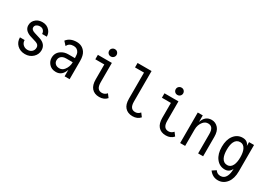

<svg xmlns="http://www.w3.org/2000/svg" viewBox="11 -1731 4081 2926"><g transform="rotate(30 2051.0 -268.5)"><path d="M101.1 -174.3H183.1Q183.6 -125.5 214.4 -96.7Q247.1 -65.9 293 -65.9Q341.3 -65.9 371.6 -95.2Q399.4 -122.6 399.4 -166Q399.4 -215.3 341.3 -234.9L224.1 -271.5Q118.7 -312 118.7 -398.4Q118.7 -469.2 176.3 -513.2Q220.2 -546.9 286.6 -546.9Q362.3 -546.9 410.2 -494.1Q450.2 -450.2 450.2 -387.7H367.7Q367.7 -421.4 346.7 -446.3Q324.7 -472.2 285.2 -472.2Q249 -472.2 222.7 -454.1Q199.2 -436.5 199.2 -404.8Q199.2 -365.2 264.2 -344.7L364.7 -313.5Q484.9 -274.9 484.9 -167.5Q484.9 -94.7 430.7 -43Q375 9.8 292 9.8Q208.5 9.8 153.3 -43Q101.1 -93.3 101.1 -174.3Z M1075.2 0H987.3V-115.7Q946.8 9.8 836.4 9.8Q757.3 9.8 713.4 -42Q673.8 -88.4 673.8 -146Q673.8 -232.4 742.7 -280.8Q796.4 -318.8 869.6 -318.8H984.9Q984.9 -387.2 969.7 -416Q940.9 -470.7 876.5 -470.7Q798.8 -470.7 768.1 -407.2L711.9 -468.8Q771 -546.9 887.7 -546.9Q986.8 -546.9 1040.5 -467.8Q1075.2 -416.5 1075.2 -319.3ZM987.3 -247.6Q930.7 -247.6 871.1 -247.6Q816.4 -247.6 785.2 -218.8Q757.8 -193.4 757.8 -149.9Q757.8 -117.2 779.3 -93.8Q805.7 -64.9 854 -64.9Q905.3 -64.9 938.5 -106.9Q987.3 -167.5 987.3 -247.6Z M1445.3 -742.2Q1474.1 -742.2 1491.2 -724.6Q1510.7 -704.6 1510.7 -677.7Q1510.7 -650.9 1491.2 -631.8Q1472.2 -613.3 1445.3 -613.3Q1417.5 -613.3 1399.4 -630.9Q1379.9 -649.9 1379.9 -677.7Q1379.9 -705.6 1399.4 -723.9Q1418.9 -742.2 1445.3 -742.2ZM1733.4 -47.4Q1684.6 9.8 1599.1 9.8Q1512.2 9.8 1465.3 -44.9Q1420.9 -96.7 1420.9 -195.8V-459H1262.7V-537.1H1508.8V-195.8Q1508.8 -127.4 1533.7 -95.2Q1557.1 -64.9 1604 -64.9Q1653.3 -64.9 1688.5 -106.9Z M2319.3 -47.4Q2270.5 9.8 2184.6 9.8Q2100.1 9.8 2051.3 -44.9Q2006.8 -94.7 2006.8 -195.8V-654.3H1848.6V-732.4H2094.7V-195.8Q2094.7 -127.4 2119.6 -95.2Q2143.1 -64.9 2189.9 -64.9Q2239.3 -64.9 2274.4 -106.9Q2274.4 -106.9 2319.3 -47.4Z M2617.2 -742.2Q2646 -742.2 2663.1 -724.6Q2682.6 -704.6 2682.6 -677.7Q2682.6 -650.9 2663.1 -631.8Q2644 -613.3 2617.2 -613.3Q2589.4 -613.3 2571.3 -630.9Q2551.8 -649.9 2551.8 -677.7Q2551.8 -705.6 2571.3 -723.9Q2590.8 -742.2 2617.2 -742.2ZM2905.3 -47.4Q2856.4 9.8 2771 9.8Q2684.1 9.8 2637.2 -44.9Q2592.8 -96.7 2592.8 -195.8V-459H2434.6V-537.1H2680.7V-195.8Q2680.7 -127.4 2705.6 -95.2Q2729 -64.9 2775.9 -64.9Q2825.2 -64.9 2860.4 -106.9Z M3020.5 0V-537.1H3108.4V-421.4Q3149.9 -546.9 3263.2 -546.9Q3332.5 -546.9 3380.4 -492.2Q3424.8 -441.4 3424.8 -341.3V0H3336.9V-341.3Q3336.9 -410.2 3312 -441.9Q3288.6 -472.2 3241.7 -472.2Q3192.4 -472.2 3157.2 -430.2Q3108.4 -372.1 3108.4 -289.1V0Z M3808.6 -470.2Q3742.2 -470.2 3711.4 -407.2Q3686.5 -356 3686.5 -268.6Q3686.5 -181.2 3711.4 -129.9Q3742.2 -66.9 3808.6 -66.9Q3868.2 -66.9 3898.9 -129.9Q3923.8 -181.2 3923.8 -268.6Q3923.8 -356 3898.9 -407.2Q3868.2 -470.2 3808.6 -470.2ZM3644.5 123 3711.4 79.6Q3742.2 128.4 3800.8 128.4Q3867.2 128.4 3897.9 65.4Q3922.9 14.2 3922.9 -67.4Q3889.2 9.8 3808.6 9.8Q3714.4 9.8 3655.3 -68.4Q3598.6 -143.1 3598.6 -268.6Q3598.6 -394 3655.3 -468.8Q3714.4 -546.9 3808.6 -546.9Q3895.5 -546.9 3922.9 -469.7V-537.1H4010.7V-73.2Q4010.7 53.2 3954.1 127Q3893.6 205.1 3799.3 205.1Q3705.6 205.1 3644.5 123Z"/></g></svg>

Font: Consola Mono
Style: Book
Weight: 400
Monospace: yes
Version: Version 2.001